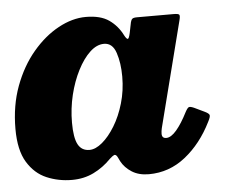

<svg xmlns="http://www.w3.org/2000/svg" viewBox="-53 -587 790 660"><g transform="rotate(-5 342.5 -257.0)"><path d="M653.5 -140.5Q617.5 -68 561.5 -23.5Q505.5 21 435 21Q400.5 21 376.5 5.8Q352.5 -9.5 340.5 -32Q337.5 -39 335.2 -43Q333 -47 331.5 -50Q326.5 -57 321.5 -55Q316.5 -53 306 -43.5Q279 -15.5 245.2 1Q211.5 17.5 170.5 17.5Q124 17.5 83.2 0.2Q42.5 -17 17 -58.8Q-8.5 -100.5 -8.5 -174Q-8.5 -254.5 16.2 -321Q41 -387.5 81.8 -435.8Q122.5 -484 170.8 -510.2Q219 -536.5 266 -536.5Q316.5 -536.5 345.8 -516Q375 -495.5 391.5 -462.5Q398 -450 402.5 -448.8Q407 -447.5 411.5 -468L419 -505Q421 -513 425 -516.5Q429 -520 441.5 -520H567.5Q584.5 -520 587 -515.8Q589.5 -511.5 586 -498L493 -133Q490.5 -122.5 490.5 -113.5Q490.5 -98 505.5 -98Q522 -98 541 -120.2Q560 -142.5 579.5 -181Q587 -195 592 -196.8Q597 -198.5 609.5 -193L644 -176.5Q659 -169.5 660.8 -163.5Q662.5 -157.5 653.5 -140.5ZM373 -321.5Q373 -368.5 361.2 -403.8Q349.5 -439 320 -439Q295 -439 271.5 -417Q248 -395 228.8 -357.5Q209.5 -320 198.2 -273.5Q187 -227 187 -178.5Q187 -126.5 199.5 -103.2Q212 -80 239 -80Q260 -80 283.2 -99.5Q306.5 -119 327 -152.5Q347.5 -186 360.2 -229.5Q373 -273 373 -321.5Z"/></g></svg>

Font: Besley* Heavy
Style: Italic
Weight: 800
Italic angle: -13°
Designer: Owen Earl
Foundry: indestructible type*
Version: Version 3.000; ttfautohint (v1.8.3)